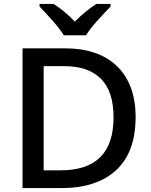

<svg xmlns="http://www.w3.org/2000/svg" viewBox="-20 -961 773 981"><path d="M419.9 -780.8C445.8 -825.7 509.8 -890.6 544.9 -927.7V-940.9H472.2C437.5 -918 397.9 -887.2 362.3 -850.6C328.6 -887.2 289.1 -918 253.9 -940.9H182.1V-927.7C217.8 -890.1 278.3 -826.2 306.2 -780.8ZM672.9 -363.8C672.9 -592.8 533.2 -713.9 315.9 -713.9H95.2V0H294.9C414.6 0 507.3 -30.8 573.7 -91.8C639.6 -152.8 672.9 -243.2 672.9 -363.8ZM560.1 -360.8C560.1 -180.7 470.2 -90.8 290 -90.8H203.1V-623H309.1C389.2 -623 451.2 -602.1 494.6 -559.6C538.1 -517.1 560.1 -451.2 560.1 -360.8Z"/></svg>

Font: Noto Reveo Sans
Style: Regular
Weight: 500
Designer: Monotype Design Team
Foundry: Monotype Imaging Inc.
Version: Version 2.007